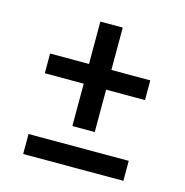

<svg xmlns="http://www.w3.org/2000/svg" viewBox="-85 -616 671 696"><g transform="rotate(15 250.0 -268.0)"><path d="M208 -144V-303H62V-377H208V-536H292V-377H438V-303H292V-144ZM62 0V-75H438V0Z"/></g></svg>

Font: Iosevka Fixed Medium
Style: Regular
Weight: 500
Monospace: yes
Designer: Belleve Invis
Foundry: Belleve Invis
Version: Version 32.3.0